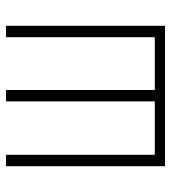

<svg xmlns="http://www.w3.org/2000/svg" viewBox="15 -585 570 640"><g transform="rotate(-90 300.0 -265.0)"><path d="M66 0H534V-530H496V-34H320V-530H282V-34H104V-530H66Z"/></g></svg>

Font: Noto Sans Mono ExtraLight
Style: Regular
Weight: 200
Designer: Monotype Design Team
Foundry: Monotype Imaging Inc.
Version: Version 2.014